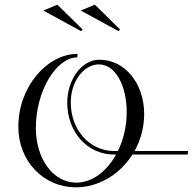

<svg xmlns="http://www.w3.org/2000/svg" viewBox="-20 -795 823 820"><path d="M493 -669 385 -775 325 -750 486 -662ZM333 -669 225 -775 165 -750 326 -662ZM311.4 -565C182.1 -565 58.3 -425.5 58.3 -253.5C58.3 -108.6 164 5 304.6 5C400.9 5 491.9 -50.1 545.7 -135H781.8L783.1 -150H554.7C580.5 -196.1 595.7 -250 595.7 -307.9C595.7 -438.3 514.1 -540 404.2 -540C330.2 -540 267.2 -456.7 267.2 -356C267.2 -232 352.6 -135 466.8 -135H475.8C435.6 -62.5 373.2 -15 306.3 -15C206.5 -15 133.1 -117 133.1 -248.4C133.1 -408.9 222 -550 310.1 -550ZM483.6 -150H468.1C361.8 -150 282.2 -241 282.2 -357.3C282.2 -446.2 336.7 -520 402.5 -520C471.6 -520 521.1 -431.6 521.1 -316.4C521.1 -255.3 507.1 -198 483.6 -150Z"/></svg>

Font: Galberik
Style: Regular
Weight: 400
Designer: Gluk
Foundry: Gluk
Version: Version 0.50